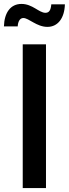

<svg xmlns="http://www.w3.org/2000/svg" viewBox="-37 -952 349 972"><path d="M195.8 -727.5H78.1V0H195.8ZM203.1 -815.9C255.4 -815.9 289.6 -859.4 291.5 -930.2H222.7C220.2 -900.4 211.9 -887.2 192.9 -887.2C160.2 -887.2 127.9 -932.1 71.8 -932.1C16.1 -932.1 -15.1 -887.7 -17.1 -818.4H52.7C53.7 -841.3 63 -860.8 81.1 -860.8C108.9 -860.8 148.4 -815.9 203.1 -815.9Z"/></svg>

Font: Raveo Medium
Style: Regular
Weight: 500
Designer: Jakub Foglar, Rasmus Andersson (Inter)
Foundry: Jakubfoglar.com
Version: Version 1.100;Glyphs 3.2.3 (3260)